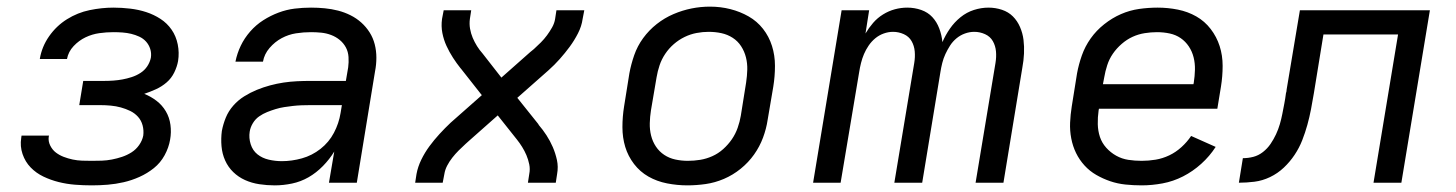

<svg xmlns="http://www.w3.org/2000/svg" viewBox="-20 -551 4390 579"><path d="M257 8Q231 8 206 6Q181 4 157 -2Q133 -8 111 -18.5Q89 -29 72.5 -46Q56 -63 48 -86.5Q40 -110 44 -135Q44 -137 44.5 -139Q45 -141 45 -142H128Q128 -141 127.5 -140.5Q127 -140 127 -139Q125 -125 131.5 -112Q138 -99 148.5 -91Q159 -83 172 -78Q185 -73 199 -70Q213 -67 227.5 -66.5Q242 -66 257 -66Q272 -66 287 -66.5Q302 -67 317.5 -70Q333 -73 348 -78Q363 -83 376.5 -91.5Q390 -100 399.5 -113.5Q409 -127 412 -142Q414 -158 410 -173Q406 -188 396 -199Q386 -210 372.5 -216.5Q359 -223 344.5 -227Q330 -231 314 -232.5Q298 -234 282 -234H219L231 -307H295Q308 -307 322 -308Q336 -309 349.5 -311.5Q363 -314 377 -318.5Q391 -323 403.5 -331Q416 -339 424 -351Q432 -363 435 -377Q437 -391 433 -403.5Q429 -416 420.5 -425.5Q412 -435 400 -440.5Q388 -446 375.5 -449Q363 -452 349.5 -453Q336 -454 322 -454Q301 -454 279.5 -451Q258 -448 238 -438.5Q218 -429 202 -412Q186 -395 182 -373H100Q106 -410 128 -441.5Q150 -473 182 -493Q214 -513 250.5 -520.5Q287 -528 322 -528Q347 -528 372.5 -525Q398 -522 421 -514.5Q444 -507 464 -494Q484 -481 497.5 -461.5Q511 -442 516 -417Q521 -392 517 -367Q514 -350 505.5 -332.5Q497 -315 482.5 -302.5Q468 -290 450.5 -282Q433 -274 415 -268Q435 -260 452 -247Q469 -234 480 -215.5Q491 -197 494 -174.5Q497 -152 493 -130Q489 -106 476.5 -83Q464 -60 444 -44Q424 -28 400.5 -17.5Q377 -7 353 -1.5Q329 4 305 6Q281 8 257 8Z M808 8Q785 8 762 4.5Q739 1 719 -8Q699 -17 683.5 -32Q668 -47 659 -67Q650 -87 648 -110Q646 -133 649 -156Q653 -177 661 -196.5Q669 -216 683.5 -232.5Q698 -249 716.5 -260.5Q735 -272 754.5 -280Q774 -288 794.5 -293.5Q815 -299 835 -302Q855 -305 875.5 -306Q896 -307 916 -307H1023L1030 -348Q1032 -363 1031 -379Q1030 -395 1023 -408Q1016 -421 1004.5 -430.5Q993 -440 978.5 -445.5Q964 -451 948.5 -452.5Q933 -454 918 -454Q895 -454 872.5 -450.5Q850 -447 829.5 -436Q809 -425 793 -406.5Q777 -388 773 -365H690Q695 -390 706 -413Q717 -436 734.5 -456Q752 -476 774 -490Q796 -504 820 -513Q844 -522 868.5 -525Q893 -528 918 -528Q939 -528 959.5 -526Q980 -524 999.5 -519Q1019 -514 1037 -505Q1055 -496 1069.5 -483Q1084 -470 1094.5 -453.5Q1105 -437 1110 -417.5Q1115 -398 1115 -377Q1115 -356 1111 -336L1056 0H972L988 -94Q974 -71 954 -50.5Q934 -30 910.5 -16.5Q887 -3 860.5 2.5Q834 8 809 8ZM830 -65Q860 -65 890.5 -73.5Q921 -82 946.5 -102Q972 -122 987 -150.5Q1002 -179 1007 -210L1011 -234H916Q903 -234 889.5 -233.5Q876 -233 863 -231.5Q850 -230 837 -228Q824 -226 811 -222Q798 -218 785.5 -213Q773 -208 761.5 -200Q750 -192 742.5 -179.5Q735 -167 733 -154Q730 -135 736 -116Q742 -97 756.5 -85.5Q771 -74 790.5 -69.5Q810 -65 830 -65Z M1232 0 1236 -26Q1240 -48 1250.5 -69.5Q1261 -91 1275 -110Q1289 -129 1305.5 -147Q1322 -165 1339 -181L1433 -264L1370 -344Q1370 -344 1370 -344Q1370 -344 1370 -344L1369 -345Q1357 -360 1346 -377Q1335 -394 1326.5 -412.5Q1318 -431 1314 -451.5Q1310 -472 1313 -494L1318 -520H1401L1397 -494Q1395 -479 1397.5 -464.5Q1400 -450 1405.5 -437Q1411 -424 1418.5 -412Q1426 -400 1435 -390L1492 -317L1579 -394Q1582 -396 1584.5 -398.5Q1587 -401 1590 -403Q1590 -403 1590 -403Q1590 -403 1590 -403Q1601 -413 1611 -423Q1621 -433 1629.5 -444.5Q1638 -456 1645 -468.5Q1652 -481 1654 -494L1658 -520H1742L1737 -494Q1734 -472 1723 -450.5Q1712 -429 1698 -410Q1684 -391 1668 -373Q1652 -355 1634 -339L1540 -256L1604 -176Q1604 -176 1604 -176Q1604 -176 1604 -176V-175Q1617 -160 1628 -143Q1639 -126 1647 -107.5Q1655 -89 1659.5 -68.5Q1664 -48 1660 -26L1656 0H1572L1576 -26Q1579 -41 1576 -55.5Q1573 -70 1567.5 -83Q1562 -96 1554.5 -108Q1547 -120 1539 -130L1481 -203L1394 -126Q1392 -124 1389 -121.5Q1386 -119 1384 -117Q1384 -117 1384 -117Q1384 -117 1384 -117Q1373 -107 1363 -97Q1353 -87 1344 -75.5Q1335 -64 1328.5 -51.5Q1322 -39 1320 -26L1315 0Z M2053 8Q2022 8 1991.5 2Q1961 -4 1935.5 -18.5Q1910 -33 1892 -56.5Q1874 -80 1865.5 -108Q1857 -136 1857 -167.5Q1857 -199 1862 -230L1878 -330Q1883 -357 1892.5 -384.5Q1902 -412 1919.5 -436Q1937 -460 1960.5 -478.5Q1984 -497 2011 -508.5Q2038 -520 2065.5 -525.5Q2093 -531 2121 -531Q2153 -531 2182.5 -523.5Q2212 -516 2237.5 -501.5Q2263 -487 2281 -464Q2299 -441 2308 -412.5Q2317 -384 2317 -352.5Q2317 -321 2312 -290L2295 -190Q2291 -163 2281 -136Q2271 -109 2254 -85Q2237 -61 2213.5 -42Q2190 -23 2163 -11.5Q2136 0 2108 4Q2080 8 2053 8ZM2054 -66Q2073 -66 2091.5 -69Q2110 -72 2128 -80Q2146 -88 2161 -101.5Q2176 -115 2187 -131Q2198 -147 2204.5 -165.5Q2211 -184 2214 -202L2230 -302Q2233 -322 2233.5 -341Q2234 -360 2229.5 -378Q2225 -396 2215 -411.5Q2205 -427 2189.5 -437Q2174 -447 2155.5 -451Q2137 -455 2117 -455Q2099 -455 2080.5 -451.5Q2062 -448 2044.5 -439.5Q2027 -431 2012 -418Q1997 -405 1986 -388.5Q1975 -372 1969 -354Q1963 -336 1960 -318L1943 -218Q1940 -199 1939.5 -179.5Q1939 -160 1943.5 -142Q1948 -124 1958 -109Q1968 -94 1983 -84Q1998 -74 2016.5 -70Q2035 -66 2054 -66Z M2432 0 2518 -520H2601L2590 -450Q2600 -467 2613 -482Q2626 -497 2643 -507.5Q2660 -518 2678.5 -523Q2697 -528 2716 -528Q2716 -528 2716 -528Q2716 -528 2716 -528Q2738 -528 2758 -521Q2778 -514 2791.5 -499.5Q2805 -485 2812.5 -465Q2820 -445 2822 -424Q2831 -445 2844.5 -464.5Q2858 -484 2876.5 -499Q2895 -514 2917 -521Q2939 -528 2961 -528Q2961 -528 2961 -528Q2961 -528 2961 -528Q2982 -528 3001.5 -521.5Q3021 -515 3034.5 -501.5Q3048 -488 3056 -469.5Q3064 -451 3066.5 -431Q3069 -411 3068 -389.5Q3067 -368 3063 -347L3006 0H2922L2982 -361Q2985 -379 2983.5 -396Q2982 -413 2974 -427Q2966 -441 2950.5 -448Q2935 -455 2918 -455Q2904 -455 2890 -450Q2876 -445 2864.5 -435.5Q2853 -426 2845 -413.5Q2837 -401 2831 -388Q2825 -375 2821.5 -361Q2818 -347 2816 -334L2761 0H2677L2737 -361Q2740 -379 2738.5 -396Q2737 -413 2729 -427Q2721 -441 2705.5 -448Q2690 -455 2673 -455Q2659 -455 2645 -450Q2631 -445 2619.5 -435.5Q2608 -426 2599.5 -413.5Q2591 -401 2585.5 -388Q2580 -375 2576.5 -361Q2573 -347 2571 -334L2515 0Z M3423 8Q3398 8 3374 5.5Q3350 3 3328 -4.5Q3306 -12 3286 -23.5Q3266 -35 3250.5 -52Q3235 -69 3225 -89.5Q3215 -110 3210.5 -133.5Q3206 -157 3207 -181Q3208 -205 3212 -230L3228 -330Q3233 -357 3242.5 -384Q3252 -411 3269 -435Q3286 -459 3310 -478Q3334 -497 3360.5 -508.5Q3387 -520 3415 -524Q3443 -528 3471 -528Q3502 -528 3532 -522Q3562 -516 3587.5 -501.5Q3613 -487 3631 -463.5Q3649 -440 3658 -412Q3667 -384 3667 -352.5Q3667 -321 3662 -290L3651 -223H3294L3293 -218Q3290 -197 3290.5 -176.5Q3291 -156 3297 -138Q3303 -120 3316 -105.5Q3329 -91 3346 -81.5Q3363 -72 3382.5 -69Q3402 -66 3423 -66Q3444 -66 3465 -69.5Q3486 -73 3506 -82.5Q3526 -92 3543 -107.5Q3560 -123 3572 -141L3646 -108Q3628 -80 3602.5 -57Q3577 -34 3547.5 -19Q3518 -4 3486 2Q3454 8 3423 8ZM3306 -297H3579L3580 -302Q3583 -321 3583.5 -340.5Q3584 -360 3579.5 -378Q3575 -396 3565 -411Q3555 -426 3540.5 -436Q3526 -446 3507.5 -450Q3489 -454 3469 -454Q3451 -454 3432 -451Q3413 -448 3395.5 -440Q3378 -432 3362.5 -418.5Q3347 -405 3336 -389Q3325 -373 3319 -354.5Q3313 -336 3310 -318Z M3716 0 3728 -74Q3744 -74 3759.5 -78Q3775 -82 3788.5 -92.5Q3802 -103 3811.5 -117Q3821 -131 3828 -146Q3835 -161 3839.5 -176.5Q3844 -192 3847 -207.5Q3850 -223 3853 -238.5Q3856 -254 3858 -270Q3859 -273 3859.5 -275.5Q3860 -278 3860 -281L3900 -520H4292L4206 0H4122L4196 -447H3971L3942 -269Q3938 -245 3933.5 -221.5Q3929 -198 3922.5 -174.5Q3916 -151 3907 -128Q3898 -105 3884 -84Q3870 -63 3851.5 -45.5Q3833 -28 3810 -17Q3787 -6 3763 -3Q3739 0 3716 0Z"/></svg>

Font: Zed Sans Extended
Style: Italic
Weight: 400
Width: 7
Italic angle: -9°
Designer: Belleve Invis
Foundry: Belleve Invis
Version: Version 1.0.0; ttfautohint (v1.8.4)